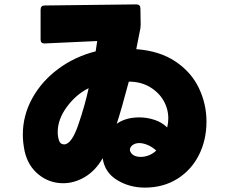

<svg xmlns="http://www.w3.org/2000/svg" viewBox="-20 -800 1040 875"><path d="M640 55Q570 55 513.5 20.5Q457 -14 448 -79Q415 -22 367 6.5Q319 35 268 35Q205 35 156 -4.5Q107 -44 92 -112Q84 -152 84 -186Q84 -274 127 -352Q170 -430 245.5 -486Q321 -542 416 -566L423 -613L184 -602H182Q165 -602 165 -620V-756Q165 -775 184 -775L601 -780Q620 -780 620 -761L621 -694V-687Q621 -680 620 -672Q609 -613 601 -576Q708 -568 780 -519.5Q852 -471 886.5 -398.5Q921 -326 921 -246Q921 -162 886.5 -93.5Q852 -25 788 15Q724 55 640 55ZM615 -265Q651 -265 685 -253.5Q719 -242 742 -219Q747 -241 747 -260Q747 -304 725 -342Q703 -380 662 -404Q621 -428 567 -428Q534 -303 512 -236Q553 -265 615 -265ZM243 -198Q243 -177 249 -159.5Q255 -142 272 -142Q306 -142 336.5 -230.5Q367 -319 384 -398Q328 -371 285.5 -314Q243 -257 243 -198ZM572 -117Q572 -112 575 -107Q587 -85 622 -85Q640 -85 659 -92.5Q678 -100 692 -114Q673 -131 652.5 -139.5Q632 -148 614 -148Q607 -148 599 -146Q586 -142 579 -134Q572 -126 572 -117Z"/></svg>

Font: LINE Seed JP_TTF ExtraBold
Style: Regular
Weight: 800
Designer: LY Corporation & Fontrix & Fontworks
Version: Version 1.015